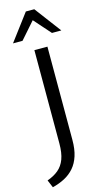

<svg xmlns="http://www.w3.org/2000/svg" viewBox="-170 -955 654 1209"><g transform="rotate(-15 157.0 -350.5)"><path d="M125 -50V-658H210V-50Q210 10 196 53.5Q182 97 156 127Q130 157 94 176Q58 195 14 206L-7 156Q36 141 65.5 116.5Q95 92 110 52Q125 12 125 -50ZM260 -734 151 -857 136 -907H191L321 -734ZM6 -734 136 -907H191L177 -858L68 -734Z"/></g></svg>

Font: Ysabeau Office Medium
Style: Regular
Weight: 500
Designer: Christian Thalmann (Catharsis Fonts)
Version: Version 2.001;gftools[0.9.30]; featfreeze: tnum,lnum,ss02